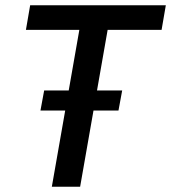

<svg xmlns="http://www.w3.org/2000/svg" viewBox="-20 -706 647 726"><path d="M176 0 280 -593H78L94 -686H607L591 -593H387L283 0ZM133 -288 147 -364H442L428 -288Z"/></svg>

Font: Archivo SemiCondensed Medium
Style: Italic
Weight: 500
Width: 4
Italic angle: -10°
Designer: Hector Gatti
Foundry: Omnibus-Type
Version: Version 2.001